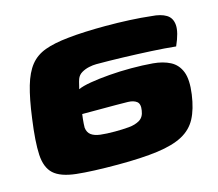

<svg xmlns="http://www.w3.org/2000/svg" viewBox="-75 -554 739 651"><g transform="rotate(-15 295.0 -228.5)"><path d="M264 4Q173 4 119 -2Q65 -8 41 -30Q17 -52 14.5 -97.5Q12 -143 23 -222Q32 -290 44.5 -333Q57 -376 77 -401Q97 -426 129.5 -438Q162 -450 212 -455Q238 -458 273.5 -459.5Q309 -461 344 -461Q388 -461 429 -459Q470 -457 504 -453Q536 -451 555 -439.5Q574 -428 576 -402.5Q578 -377 558 -332Q520 -336 472 -338.5Q424 -341 374.5 -342.5Q325 -344 281 -344Q269 -344 255 -341Q241 -338 229 -331Q217 -324 212 -311Q211 -309 209 -301.5Q207 -294 205.5 -287Q204 -280 203 -277Q218 -284 247.5 -289Q277 -294 314.5 -297Q352 -300 391 -300Q432 -300 467 -297Q502 -294 527 -281Q552 -268 563 -240Q574 -212 567 -161Q560 -111 543 -79Q526 -47 492.5 -29Q459 -11 403.5 -3.5Q348 4 264 4ZM283 -107Q309 -107 332 -109Q355 -111 370.5 -120.5Q386 -130 389 -152Q393 -175 382 -183.5Q371 -192 351.5 -192.5Q332 -193 310 -193Q295 -193 280 -193Q265 -193 250.5 -193Q236 -193 221 -193Q206 -193 191 -193Q190 -186 189 -177Q188 -168 187.5 -160Q187 -152 187 -146Q189 -129 200.5 -120.5Q212 -112 232.5 -109.5Q253 -107 283 -107Z"/></g></svg>

Font: Genos Thin Black
Style: Italic
Weight: 900
Italic angle: -8°
Version: Version 1.010